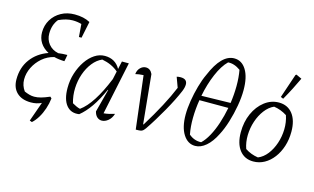

<svg xmlns="http://www.w3.org/2000/svg" viewBox="-102 -1042 2457 1500"><g transform="rotate(15 1126.0 -291.5)"><path d="M233 158 214 151 270 -7Q232 12 185 12Q112 12 71 -26.5Q30 -65 30 -134Q30 -229 80.5 -297.5Q131 -366 219 -397Q175 -420 151.5 -456.5Q128 -493 128 -540Q128 -597 155.5 -642.5Q183 -688 231 -714.5Q279 -741 340 -741Q414 -741 463 -714H465L437 -579H416L408 -682Q374 -692 336 -692Q285 -692 224 -664Q185 -617 185 -545Q185 -497 213.5 -461.5Q242 -426 292 -415Q327 -420 365 -420Q363 -406 360.5 -392.5Q358 -379 355 -367Q309 -368 271 -378Q217 -365 176 -329.5Q135 -294 111.5 -246.5Q88 -199 88 -149Q88 -99 118 -58Q139 -49 158.5 -43.5Q178 -38 198 -38Q224 -38 253 -46Q282 -54 321 -71L333 -60Q328 -17 314 25Q300 67 279 101.5Q258 136 233 158Z M574 3Q508 13 470.5 -33.5Q433 -80 433 -172Q433 -235 451 -291.5Q469 -348 499.5 -393Q530 -438 569 -463.5Q608 -489 651 -489Q736 -489 776 -417L790 -481H846L756 -53Q779 -55 800.5 -60Q822 -65 844 -72Q832 -34 807 -14Q782 6 756 6Q735 6 718.5 -8.5Q702 -23 695 -52L744 -238L741 -239Q702 -152 661 -93Q620 -34 574 3ZM505 -67Q521 -58 536.5 -50.5Q552 -43 569 -39Q668 -110 757 -330L771 -395Q718 -441 638 -456Q596 -438 563.5 -397Q531 -356 512 -301.5Q493 -247 490.5 -186Q488 -125 505 -67Z M1081 -50Q1204 -249 1264 -395L1234 -477Q1248 -481 1265 -481Q1319 -481 1319 -436Q1319 -413 1306 -381Q1291 -345 1268.5 -300Q1246 -255 1218.5 -206.5Q1191 -158 1162.5 -111.5Q1134 -65 1108 -27Q1098 -13 1090 -6Q1082 1 1069.5 3Q1057 5 1032 5L981 -422Q942 -420 916 -413Q919 -445 939 -465Q959 -485 984 -485Q1020 -485 1038 -446L1077 -50Z M1512 8Q1452 8 1415 -50.5Q1378 -109 1378 -209Q1378 -260 1388 -322Q1398 -384 1415 -444.5Q1432 -505 1454 -551Q1530 -732 1633 -732Q1694 -732 1730 -673.5Q1766 -615 1766 -511Q1766 -452 1754 -383Q1742 -314 1721.5 -247.5Q1701 -181 1675 -132Q1642 -65 1599.5 -28.5Q1557 8 1512 8ZM1593 -689Q1548 -645 1513 -562.5Q1478 -480 1459 -383L1694 -388Q1704 -457 1704.5 -526.5Q1705 -596 1694 -656Q1643 -693 1593 -689ZM1551 -32Q1581 -60 1607.5 -108.5Q1634 -157 1654 -218Q1674 -279 1687 -346H1453Q1441 -273 1440 -200.5Q1439 -128 1451 -67Q1495 -29 1551 -32Z M1982 8Q1911 8 1870.5 -44.5Q1830 -97 1830 -188Q1830 -272 1860.5 -340Q1891 -408 1943.5 -448.5Q1996 -489 2059 -489Q2130 -489 2170.5 -437Q2211 -385 2211 -293Q2211 -230 2193.5 -175.5Q2176 -121 2144.5 -79.5Q2113 -38 2071.5 -15Q2030 8 1982 8ZM2010 -32Q2052 -49 2083.5 -89.5Q2115 -130 2133 -184Q2151 -238 2152.5 -296.5Q2154 -355 2136 -408Q2086 -440 2030 -448Q1989 -430 1957.5 -388.5Q1926 -347 1908 -293Q1890 -239 1888.5 -181Q1887 -123 1905 -72Q1951 -41 2010 -32ZM2082 -526 2061 -535 2127 -730 2134 -735 2179 -714Q2159 -671 2135 -624Q2111 -577 2082 -526Z"/></g></svg>

Font: Piazzolla Light
Style: Italic
Weight: 300
Italic angle: -11.3°
Designer: Juan Pablo del Peral
Foundry: Huerta Tipografica
Version: Version 1.330